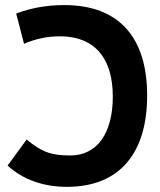

<svg xmlns="http://www.w3.org/2000/svg" viewBox="-20 -723 626 753"><path d="M242.2 9.8C451.7 9.8 557.1 -125 557.1 -348.1C557.1 -577.6 445.8 -703.1 231.9 -703.1C165.5 -703.1 103.5 -692.4 43.5 -669.9L74.2 -551.3C120.1 -570.8 165.5 -580.6 215.3 -580.6C351.6 -580.6 422.4 -494.6 422.4 -344.2C422.4 -200.2 360.4 -113.3 255.9 -113.3C178.2 -113.3 142.6 -127.9 84.5 -175.8L9.8 -73.7C70.3 -18.1 150.9 9.8 242.2 9.8Z"/></svg>

Font: Cascadia Code
Style: Bold
Weight: 700
Monospace: yes
Designer: Aaron Bell
Foundry: Saja Typeworks
Version: Version 2404.023